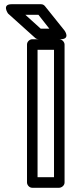

<svg xmlns="http://www.w3.org/2000/svg" viewBox="-20 -865 376 910"><path d="M158 -25V-629H236V-25ZM108 0C108 11 118 25 133 25H260C271 25 286 15 286 0V-654C286 -665 275 -679 260 -679H133C122 -679 108 -669 108 -654ZM173 -729 100 -795H162L214 -729ZM147 -685C151 -681 158 -679 164 -679H266C316 -679 286 -720 286 -720L193 -836C188 -842 182 -845 174 -845H35C-13 -845 18 -801 18 -801Z"/></svg>

Font: Falling Sky
Style: ExtOu
Weight: 400
Designer: Paul D. Hunt
Foundry: Adobe Systems Incorporated
Version: Version 1.02